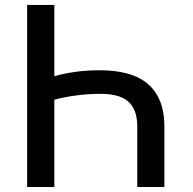

<svg xmlns="http://www.w3.org/2000/svg" viewBox="-20 -747 771 767"><path d="M88.4 -727.3H197.1V-442.5Q236.5 -453.8 281.6 -460Q326.7 -466.3 379.6 -466.3Q439.3 -466.3 487 -453.7Q534.8 -441.1 568 -413.9Q601.2 -386.7 619 -343.8Q636.7 -300.8 636.7 -240.1V0H528.4V-240.1Q528.4 -277.7 518.5 -302.9Q508.5 -328.1 489.5 -343.6Q470.5 -359 442.8 -365.6Q415.1 -372.2 379.6 -372.2Q356.9 -372.2 333.1 -370.6Q309.3 -369 285.9 -365.9Q262.4 -362.9 239.9 -358.5Q217.3 -354 197.1 -348.7V0H88.4Z"/></svg>

Font: Cannonade Med
Style: Regular
Weight: 500
Designer: Rasmus Andersson
Foundry: rsms
Version: Version 3.012;git-f93a4a705